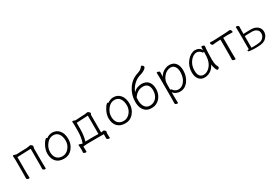

<svg xmlns="http://www.w3.org/2000/svg" viewBox="90 -1947 4877 3350"><g transform="rotate(-30 2529.0 -271.5)"><path d="M150 0Q150 9 136 9Q122 9 106.5 1.5Q91 -6 91 -18L93 -106V-386L89 -464Q89 -472 91 -476Q94 -480 105 -480Q116 -480 152 -466L367 -473Q390 -474 407 -479Q424 -484 439 -484Q454 -484 469 -468.5Q484 -453 484 -442.5Q484 -432 479 -422.5Q474 -413 474 -402V-107L477 -1Q477 8 463 8Q449 8 433.5 0.5Q418 -7 418 -19L420 -107V-426L147 -416V-106Z M1014 -67Q948 16 843 16Q738 16 683.5 -44Q629 -104 629 -207Q629 -289 679 -374Q699 -410 718.5 -431Q738 -452 748.5 -452Q759 -452 764 -442Q820 -484 883 -484Q968 -484 1021.5 -421Q1075 -358 1075 -245Q1075 -144 1014 -67ZM838 -35Q887 -35 928.5 -63.5Q970 -92 995 -139.5Q1020 -187 1020 -245Q1020 -329 983 -381.5Q946 -434 877 -434Q794 -434 739 -360Q684 -289 684 -207Q684 -125 725 -80Q766 -35 838 -35Z M1239 100Q1239 111 1223 111Q1207 111 1192.5 104Q1178 97 1178 86V85Q1181 60 1181 25.5Q1181 -9 1176 -59V-62Q1176 -72 1186 -72Q1190 -72 1240 -54L1252 -55Q1288 -155 1288 -291V-416L1284 -466Q1284 -480 1296 -480Q1311 -480 1347 -466L1540 -476Q1556 -477 1568 -480.5Q1580 -484 1591.5 -484Q1603 -484 1613 -476Q1639 -458 1639 -444Q1639 -430 1633 -423.5Q1627 -417 1627 -406V-58L1674 -66Q1690 -66 1703.5 -50Q1717 -34 1717 -25Q1717 -16 1712.5 -8.5Q1708 -1 1708 15Q1708 31 1712 95V96Q1712 105 1698.5 105Q1685 105 1668 96.5Q1651 88 1651 75V74Q1653 40 1653 -8Q1635 -9 1608 -9H1432Q1298 -9 1236 -2Q1236 49 1239 100ZM1310 -58Q1366 -60 1417 -60H1505Q1542 -60 1573 -59V-429L1342 -417V-292Q1342 -163 1310 -58Z M2247 -67Q2181 16 2076 16Q1971 16 1916.5 -44Q1862 -104 1862 -207Q1862 -289 1912 -374Q1932 -410 1951.5 -431Q1971 -452 1981.5 -452Q1992 -452 1997 -442Q2053 -484 2116 -484Q2201 -484 2254.5 -421Q2308 -358 2308 -245Q2308 -144 2247 -67ZM2071 -35Q2120 -35 2161.5 -63.5Q2203 -92 2228 -139.5Q2253 -187 2253 -245Q2253 -329 2216 -381.5Q2179 -434 2110 -434Q2027 -434 1972 -360Q1917 -289 1917 -207Q1917 -125 1958 -80Q1999 -35 2071 -35Z M2493 -17Q2409 -80 2409 -222Q2409 -361 2485 -476Q2564 -596 2696 -635Q2772 -658 2803 -708Q2808 -714 2817 -714Q2826 -714 2839.5 -702Q2853 -690 2853 -678Q2853 -666 2847 -657Q2809 -609 2712 -583Q2622 -558 2549 -471Q2512 -427 2490 -368Q2532 -411 2577 -425.5Q2622 -440 2656 -440Q2745 -440 2791.5 -387Q2838 -334 2838 -239Q2838 -172 2810 -114Q2782 -56 2729.5 -20.5Q2677 15 2606.5 15Q2536 15 2493 -17ZM2603 -37Q2656 -37 2696 -64Q2736 -91 2758.5 -137Q2781 -183 2781 -246Q2781 -309 2750.5 -348Q2720 -387 2657 -387Q2542 -387 2469 -277Q2466 -244 2466 -222Q2466 -140 2500.5 -88.5Q2535 -37 2603 -37Z M3047 162Q3047 171 3033 171Q3019 171 3003.5 163.5Q2988 156 2988 144L2990 55V-368Q2990 -421 2987 -472Q2987 -481 3001.5 -481Q3016 -481 3031.5 -473.5Q3047 -466 3047 -454Q3047 -454 3046 -401Q3046 -384 3046 -372L3045 -360Q3080 -435 3163 -468Q3202 -484 3241 -484Q3322 -484 3366 -430Q3410 -376 3410 -278Q3410 -162 3346 -74Q3280 15 3179 15Q3141 15 3102.5 -2.5Q3064 -20 3044 -54V56ZM3172 -33Q3226 -33 3266.5 -67.5Q3307 -102 3329.5 -157Q3352 -212 3352 -282.5Q3352 -353 3322 -393.5Q3292 -434 3245.5 -434Q3199 -434 3158.5 -410.5Q3118 -387 3088.5 -346Q3059 -305 3048 -252Q3044 -235 3044 -100Q3048 -102 3052 -102Q3064 -102 3078.5 -80.5Q3093 -59 3119 -46Q3145 -33 3172 -33Z M3971 -34Q3973 -30 3973 -23Q3973 -16 3962.5 -2.5Q3952 11 3940 11Q3928 11 3918.5 -3.5Q3909 -18 3902 -40Q3885 -90 3883 -126Q3847 -53 3791.5 -18.5Q3736 16 3671.5 16Q3607 16 3563.5 -32.5Q3520 -81 3520 -175Q3520 -298 3598 -393Q3634 -436 3677.5 -460Q3721 -484 3761.5 -484Q3802 -484 3835.5 -466Q3869 -448 3885 -410Q3887 -456 3887 -475Q3887 -484 3902.5 -484Q3918 -484 3933.5 -477Q3949 -470 3949 -459V-457Q3941 -402 3938.5 -306.5Q3936 -211 3936 -195.5Q3936 -180 3938 -152Q3941 -81 3971 -34ZM3850 -156Q3884 -222 3884 -334Q3884 -361 3885 -386Q3880 -376 3870.5 -376Q3861 -376 3858 -380Q3839 -409 3814 -422.5Q3789 -436 3761 -436Q3733 -436 3699.5 -416.5Q3666 -397 3638 -362Q3577 -286 3577 -180Q3577 -103 3606 -68.5Q3635 -34 3682 -34Q3729 -34 3774.5 -66Q3820 -98 3850 -156Z M4301 0Q4301 9 4286 9Q4271 9 4254.5 1.5Q4238 -6 4238 -16Q4238 -26 4238.5 -46.5Q4239 -67 4239.5 -87.5Q4240 -108 4240 -115V-420L4165 -417Q4141 -416 4117 -412.5Q4093 -409 4081.5 -409Q4070 -409 4060 -425Q4050 -441 4050 -454.5Q4050 -468 4061 -468L4133 -466L4377 -477Q4402 -479 4426 -481.5Q4450 -484 4461 -484Q4472 -484 4482 -468Q4492 -452 4492 -438.5Q4492 -425 4481 -425Q4481 -425 4395 -427H4378L4298 -423V-115Z M4701 14 4651 13Q4569 8 4560.5 0.5Q4552 -7 4552 -12Q4552 -27 4573 -27H4584V-375L4581 -472Q4581 -481 4595.5 -481Q4610 -481 4625 -473.5Q4640 -466 4640 -454L4638 -375V-305Q4680 -309 4788 -309Q4871 -309 4920 -267.5Q4969 -226 4969 -163Q4969 -119 4949 -83Q4905 -7 4815 7Q4775 14 4701 14ZM4656 -27H4678Q4765 -27 4811 -37Q4857 -47 4885 -82Q4913 -117 4913 -158Q4913 -199 4893 -222Q4856 -265 4787 -265Q4691 -265 4638 -260V-28Q4646 -27 4656 -27Z"/></g></svg>

Font: LXGW WenKai TC Light
Style: Regular
Weight: 300
Designer: LXGW / Fontworks Inc.
Foundry: LXGW / Fontworks Inc.
Version: Version 1.330